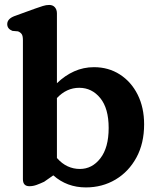

<svg xmlns="http://www.w3.org/2000/svg" viewBox="-20 -764 653 796"><path d="M216 -708.5V-419Q249 -451 287.5 -468.2Q326 -485.5 369.5 -485.5Q430 -485.5 477 -455.2Q524 -425 550.8 -371.5Q577.5 -318 577.5 -248.5Q577.5 -169.5 545.5 -110.8Q513.5 -52 458.8 -19.5Q404 13 336 13Q257.5 13 201 -37L163 -10.5Q147 -3 132 2.5Q117 8 102 8Q75 8 75 -21V-598Q75 -616 69.5 -623.2Q64 -630.5 54.5 -634L31.5 -636Q10 -644.5 10 -664Q10 -686 40.5 -697.5L126 -728.5Q144.5 -735 157.8 -739.2Q171 -743.5 184 -743.5Q199 -743.5 207.5 -733.8Q216 -724 216 -708.5ZM308.5 -400Q256 -400 216 -357.5V-109Q236.5 -85.5 260.5 -74.5Q284.5 -63.5 311 -63.5Q362 -63.5 396.2 -107.8Q430.5 -152 430.5 -233.5Q430.5 -314.5 395.8 -357.2Q361 -400 308.5 -400Z"/></svg>

Font: Fraunces 9pt SuperSoft SemiBold
Style: Regular
Weight: 600
Version: Version 1.000;[0bf87f6ff]